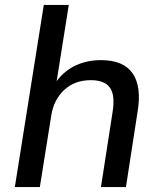

<svg xmlns="http://www.w3.org/2000/svg" viewBox="-20 -756 645 776"><path d="M40 0ZM40 0 157 -736H258L209 -428Q240 -470 286 -491.5Q332 -513 388 -513Q479 -513 516 -459.5Q553 -406 536 -304L489 0H388L435 -303Q446 -372 424 -402Q402 -432 347 -432Q282 -432 239.5 -392.5Q197 -353 187 -288L141 0Z"/></svg>

Font: Winston Medium
Style: Italic
Weight: 500
Italic angle: -9°
Designer: Original fonts by Vernon Adams / Changes by Cristiano Sobral
Foundry: Original fonts by Vernon Adams / Changes by Cristiano Sobral
Version: Version 2.503;July 17, 2020;FontCreator 13.0.0.2655 64-bit